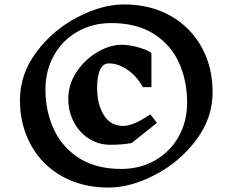

<svg xmlns="http://www.w3.org/2000/svg" viewBox="-20 -826 1049 866"><path d="M939 -410Q939 -293 864.5 -194Q790 -95 679.5 -37.5Q569 20 469 20Q351 20 260.5 -30.5Q170 -81 120 -171Q70 -261 70 -375Q70 -492 144.5 -591.5Q219 -691 329.5 -748.5Q440 -806 540 -806Q658 -806 748.5 -755Q839 -704 889 -614Q939 -524 939 -410ZM185 -423Q185 -325 222.5 -243.5Q260 -162 336.5 -113Q413 -64 527 -64Q611 -64 679 -102.5Q747 -141 785.5 -209.5Q824 -278 824 -363Q824 -462 787 -543.5Q750 -625 673 -673.5Q596 -722 482 -722Q398 -722 330 -683.5Q262 -645 223.5 -576.5Q185 -508 185 -423ZM663 -587V-433H625Q596 -483 555 -511.5Q514 -540 471 -540Q445 -540 431.5 -511.5Q418 -483 418 -429Q418 -355 448.5 -306.5Q479 -258 536 -258Q581 -258 658 -310L688 -272L574 -181Q534 -173 478 -173Q424 -173 380.5 -201Q337 -229 312.5 -276.5Q288 -324 288 -381Q288 -445 325 -501Q362 -557 418.5 -590.5Q475 -624 529 -624Q562 -624 603.5 -612.5Q645 -601 663 -587Z"/></svg>

Font: Inknut Antiqua
Style: Regular
Weight: 400
Designer: Claus Eggers Sørensen
Foundry: Claus Eggers Sørensen
Version: Version 1.003; ttfautohint (v1.8.2) -l 8 -r 50 -G 200 -x 14 